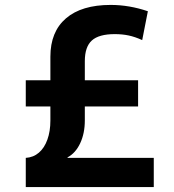

<svg xmlns="http://www.w3.org/2000/svg" viewBox="-20 -760 707 780"><path d="M84.7 -118.6Q115.7 -120.6 138 -139.8Q160.4 -159 172.5 -192.8Q184.7 -226.6 184.7 -270.6V-530Q184.7 -631 248 -685.5Q311.4 -740 429.7 -740Q505 -740 580.7 -714.3L557.7 -597.1Q528.7 -610.4 502.7 -615.9Q476.7 -621.4 446 -621.4Q381.7 -621.4 353.1 -595.5Q324.6 -569.7 324.6 -511.3V-270.6Q324.6 -218.3 305.8 -178.1Q287 -138 254.3 -120.6V-118.6H604.7V0H84.7ZM84.7 -327.4V-434H541V-327.4Z"/></svg>

Font: M PLUS 1 Thin
Style: Regular
Weight: 100
Designer: Coji Morishita
Foundry: UNDERFOREST DESIGN
Version: Version 1.001